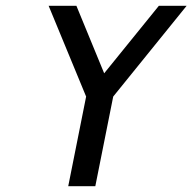

<svg xmlns="http://www.w3.org/2000/svg" viewBox="-20 -645 666 665"><path d="M372.1 -310.5 310.1 0H216.3L278.3 -310.5L148.4 -625H244.6L340.8 -391.1L530.3 -625H626.5Z"/></svg>

Font: Juliett
Style: Bold Italic
Weight: 700
Italic angle: -11.25°
Designer: GGBotNet
Foundry: GGBotNet
Version: 0.60